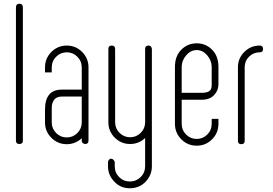

<svg xmlns="http://www.w3.org/2000/svg" viewBox="-20 -768 1458 1024"><path d="M102 -628H65V-664Q65 -664 65 -697Q65 -697 65 -728Q65 -748 84 -748Q102 -748 102 -728ZM65 -654H102V-18Q102 0 83 0Q65 0 65 -18Z M416 -290V-408Q416 -442 392.5 -465.5Q369 -489 336 -489Q303 -489 279.5 -465.5Q256 -442 256 -408V-382H220V-408Q220 -457 254 -491Q288 -525 336 -525Q384 -525 418 -491Q452 -457 452 -408V-115V-114V-113V-106V-80V-19Q452 0 435 0Q427 0 421 -5.5Q415 -11 416 -19V-31Q382 1 336 1Q288 1 254 -33Q220 -67 220 -115V-183Q220 -290 309 -290ZM416 -253H309Q282 -253 269 -236Q256 -219 256 -194V-115Q256 -82 279.5 -58.5Q303 -35 336 -35Q369 -35 392.5 -58.5Q416 -82 416 -115Z M791 118 790 119Q790 166 756 202Q722 236 673 236Q623 236 591 202Q556 167 556 119V95Q560 79 572 78.5Q584 78 592 95V119Q592 153 615.5 176.5Q639 200 673 200Q706 200 730 176.5Q754 153 754 118V-32Q720 0 674 0Q626 0 592 -34Q558 -68 558 -116V-507Q558 -525 576 -525Q594 -525 594 -507V-116Q594 -83 617.5 -59.5Q641 -36 674 -36Q707 -36 730.5 -59.5Q754 -83 754 -116V-507V-508V-510Q755 -525 772 -525Q787 -525 789 -510Q789 -509 790 -509V-508V-507V118Z M949 -236V-108Q949 -74 972.5 -50.5Q996 -27 1029 -27Q1062 -27 1085.5 -50.5Q1109 -74 1109 -108V-134H1145V-108Q1145 -59 1111 -25Q1077 9 1029 9Q981 9 947 -25Q913 -59 913 -108V-411Q913 -469 947 -503Q981 -537 1029 -537Q1077 -537 1111 -503Q1145 -469 1145 -411V-319Q1145 -285 1121.5 -260.5Q1098 -236 1056 -236ZM949 -273H1056Q1082 -273 1095.5 -281.5Q1109 -290 1109 -313V-411Q1109 -445 1085 -473Q1061 -501 1029 -501Q997 -501 973 -473Q949 -445 949 -411Z M1383 -507Q1383 -489 1365 -489Q1332 -489 1308.5 -466Q1285 -443 1285 -410V-17Q1285 1 1267 1Q1249 1 1249 -17V-410Q1249 -457 1283 -491Q1317 -525 1365 -525Q1383 -525 1383 -507Z"/></svg>

Font: Aaram
Style: Regular
Weight: 400
Designer: Tharique Azeez
Foundry: Tharique Azeez
Version: Version 1.7